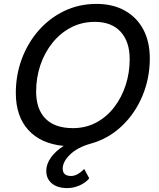

<svg xmlns="http://www.w3.org/2000/svg" viewBox="-20 -740 813 983"><path d="M325 223Q274 223 245.5 199Q217 175 217 136Q217 99 241.5 65.5Q266 32 306 7Q189 -4 125 -74.5Q61 -145 61 -264Q61 -356 91.5 -438Q122 -520 177.5 -583.5Q233 -647 308.5 -683.5Q384 -720 474 -720Q558 -720 619.5 -685.5Q681 -651 714 -588.5Q747 -526 747 -441Q747 -339 709 -248.5Q671 -158 603 -94Q535 -30 446 -5Q377 14 339 51Q301 88 301 123Q301 161 344 161Q376 161 411 125L437 173Q418 196 387 209.5Q356 223 325 223ZM353 -84Q419 -84 472.5 -112.5Q526 -141 564.5 -191Q603 -241 623.5 -304.5Q644 -368 644 -437Q644 -527 597.5 -577.5Q551 -628 466 -628Q398 -628 343 -599Q288 -570 248 -520Q208 -470 186.5 -406Q165 -342 165 -271Q165 -181 213 -132.5Q261 -84 353 -84Z"/></svg>

Font: Livvic Medium
Style: Italic
Weight: 500
Italic angle: -10°
Designer: Jacques Le Bailly, Baron von Fonthausen
Version: Version 1.001; ttfautohint (v1.8.2)